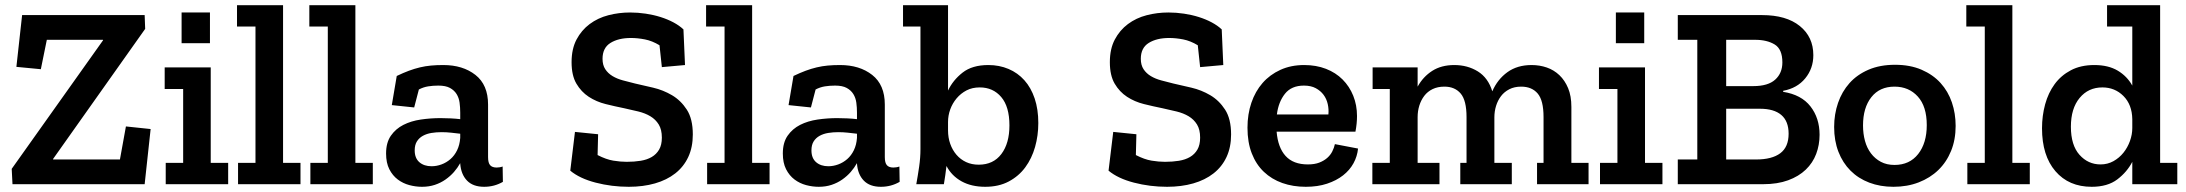

<svg xmlns="http://www.w3.org/2000/svg" viewBox="-20 -708 8403 738"><path d="M28 0 25 -59 376 -553V-555H160L137 -442L43 -451L65 -650H536L538 -597L184 -97V-95H441L464 -222L559 -212L536 0Z M617 0V-82H684V-366H613V-449H790V-82H857V0ZM678 -660H787V-542H678Z M895 0V-82H962V-606H891V-688H1068V-82H1135V0Z M1173 0V-82H1240V-606H1169V-688H1346V-82H1413V0Z M1505 -416Q1530 -428 1551.5 -436Q1573 -444 1594 -449Q1615 -454 1636.5 -456Q1658 -458 1684 -458Q1759 -458 1807.5 -420Q1856 -382 1856 -306V-104Q1856 -82 1864 -73Q1872 -64 1889 -64Q1894 -64 1900.5 -65Q1907 -66 1912 -68L1913 -9Q1880 10 1841 10Q1798 10 1775 -14Q1752 -38 1749 -79V-81Q1739 -63 1725 -47Q1711 -31 1692.5 -18Q1674 -5 1651.5 2.5Q1629 10 1602 10Q1578 10 1553.5 3.5Q1529 -3 1509 -18Q1489 -33 1476.5 -57.5Q1464 -82 1464 -118Q1464 -160 1482.5 -186.5Q1501 -213 1530.5 -228Q1560 -243 1597.5 -248.5Q1635 -254 1673 -254Q1693 -254 1712.5 -253Q1732 -252 1749 -250V-275Q1749 -295 1746.5 -313.5Q1744 -332 1735 -346.5Q1726 -361 1709.5 -370Q1693 -379 1665 -379Q1644 -379 1625.5 -376Q1607 -373 1590 -364L1572 -295L1486 -304ZM1749 -194Q1732 -196 1714 -198Q1696 -200 1677 -200Q1657 -200 1638.5 -197Q1620 -194 1605.5 -186Q1591 -178 1582.5 -164.5Q1574 -151 1574 -130Q1574 -100 1592 -84.5Q1610 -69 1639 -69Q1658 -69 1677 -76Q1696 -83 1711.5 -96.5Q1727 -110 1737 -130.5Q1747 -151 1749 -178Z M2643 -191Q2643 -142 2625.5 -104.5Q2608 -67 2575.5 -41.5Q2543 -16 2497.5 -3Q2452 10 2397 10Q2331 10 2269.5 -6Q2208 -22 2172 -52L2190 -201L2279 -192L2277 -112Q2310 -95 2337.5 -90.5Q2365 -86 2389 -86Q2418 -86 2442.5 -90Q2467 -94 2485 -104.5Q2503 -115 2513.5 -133Q2524 -151 2524 -179Q2524 -210 2512 -229.5Q2500 -249 2480 -261Q2460 -273 2433.5 -279.5Q2407 -286 2379 -292Q2344 -299 2308 -308Q2272 -317 2243 -336Q2214 -355 2195.5 -386.5Q2177 -418 2177 -469Q2177 -520 2196 -556Q2215 -592 2246.5 -615.5Q2278 -639 2318.5 -649.5Q2359 -660 2402 -660Q2432 -660 2462 -655.5Q2492 -651 2519 -642.5Q2546 -634 2568.5 -622Q2591 -610 2607 -595L2613 -458L2524 -450L2515 -534Q2487 -551 2459 -556.5Q2431 -562 2405 -562Q2357 -562 2326.5 -543Q2296 -524 2296 -482Q2296 -458 2306.5 -442Q2317 -426 2334.5 -415.5Q2352 -405 2374.5 -399Q2397 -393 2421 -387Q2452 -380 2490.5 -371Q2529 -362 2563 -342Q2597 -322 2620 -286.5Q2643 -251 2643 -191Z M2698 0V-82H2765V-606H2694V-688H2871V-82H2938V0Z M3030 -416Q3055 -428 3076.5 -436Q3098 -444 3119 -449Q3140 -454 3161.5 -456Q3183 -458 3209 -458Q3284 -458 3332.5 -420Q3381 -382 3381 -306V-104Q3381 -82 3389 -73Q3397 -64 3414 -64Q3419 -64 3425.5 -65Q3432 -66 3437 -68L3438 -9Q3405 10 3366 10Q3323 10 3300 -14Q3277 -38 3274 -79V-81Q3264 -63 3250 -47Q3236 -31 3217.5 -18Q3199 -5 3176.5 2.5Q3154 10 3127 10Q3103 10 3078.5 3.5Q3054 -3 3034 -18Q3014 -33 3001.5 -57.5Q2989 -82 2989 -118Q2989 -160 3007.5 -186.5Q3026 -213 3055.5 -228Q3085 -243 3122.5 -248.5Q3160 -254 3198 -254Q3218 -254 3237.5 -253Q3257 -252 3274 -250V-275Q3274 -295 3271.5 -313.5Q3269 -332 3260 -346.5Q3251 -361 3234.5 -370Q3218 -379 3190 -379Q3169 -379 3150.5 -376Q3132 -373 3115 -364L3097 -295L3011 -304ZM3274 -194Q3257 -196 3239 -198Q3221 -200 3202 -200Q3182 -200 3163.5 -197Q3145 -194 3130.5 -186Q3116 -178 3107.5 -164.5Q3099 -151 3099 -130Q3099 -100 3117 -84.5Q3135 -69 3164 -69Q3183 -69 3202 -76Q3221 -83 3236.5 -96.5Q3252 -110 3262 -130.5Q3272 -151 3274 -178Z M3971 -235Q3971 -187 3958.5 -143Q3946 -99 3921 -65Q3896 -31 3857.5 -10.5Q3819 10 3767 10Q3714 10 3676 -11Q3638 -32 3618 -70Q3617 -64 3616 -54.5Q3615 -45 3613.5 -35Q3612 -25 3610.5 -15.5Q3609 -6 3608 0H3502Q3508 -33 3513 -67.5Q3518 -102 3518 -135V-606H3451V-688H3624V-360Q3643 -400 3680 -429Q3717 -458 3779 -458Q3821 -458 3856.5 -443Q3892 -428 3917.5 -399.5Q3943 -371 3957 -329.5Q3971 -288 3971 -235ZM3860 -226Q3860 -298 3828.5 -335Q3797 -372 3746 -372Q3717 -372 3695 -360.5Q3673 -349 3657 -330Q3641 -311 3632.5 -287.5Q3624 -264 3624 -239V-207Q3624 -179 3632.5 -155Q3641 -131 3656.5 -113Q3672 -95 3693.5 -85Q3715 -75 3742 -75Q3798 -75 3829 -116Q3860 -157 3860 -226Z M4712 -191Q4712 -142 4694.5 -104.5Q4677 -67 4644.5 -41.5Q4612 -16 4566.5 -3Q4521 10 4466 10Q4400 10 4338.5 -6Q4277 -22 4241 -52L4259 -201L4348 -192L4346 -112Q4379 -95 4406.5 -90.5Q4434 -86 4458 -86Q4487 -86 4511.5 -90Q4536 -94 4554 -104.5Q4572 -115 4582.5 -133Q4593 -151 4593 -179Q4593 -210 4581 -229.5Q4569 -249 4549 -261Q4529 -273 4502.5 -279.5Q4476 -286 4448 -292Q4413 -299 4377 -308Q4341 -317 4312 -336Q4283 -355 4264.5 -386.5Q4246 -418 4246 -469Q4246 -520 4265 -556Q4284 -592 4315.5 -615.5Q4347 -639 4387.5 -649.5Q4428 -660 4471 -660Q4501 -660 4531 -655.5Q4561 -651 4588 -642.5Q4615 -634 4637.5 -622Q4660 -610 4676 -595L4682 -458L4593 -450L4584 -534Q4556 -551 4528 -556.5Q4500 -562 4474 -562Q4426 -562 4395.5 -543Q4365 -524 4365 -482Q4365 -458 4375.5 -442Q4386 -426 4403.5 -415.5Q4421 -405 4443.5 -399Q4466 -393 4490 -387Q4521 -380 4559.5 -371Q4598 -362 4632 -342Q4666 -322 4689 -286.5Q4712 -251 4712 -191Z M5200 -137Q5197 -107 5182.5 -80.5Q5168 -54 5142.5 -34Q5117 -14 5081 -2Q5045 10 4999 10Q4950 10 4909 -4.5Q4868 -19 4838 -47.5Q4808 -76 4791.5 -118.5Q4775 -161 4775 -217Q4775 -269 4790 -313Q4805 -357 4833 -389Q4861 -421 4901.5 -439.5Q4942 -458 4993 -458Q5039 -458 5076.5 -443.5Q5114 -429 5140.5 -402.5Q5167 -376 5181.5 -340Q5196 -304 5196 -262Q5196 -233 5190 -202H4887Q4892 -141 4921.5 -108.5Q4951 -76 5007 -76Q5033 -76 5051 -83Q5069 -90 5081.5 -101Q5094 -112 5101 -126Q5108 -140 5111 -154ZM5086 -268Q5088 -288 5083.5 -308Q5079 -328 5067.5 -343.5Q5056 -359 5037.5 -369Q5019 -379 4992 -379Q4944 -379 4919 -347.5Q4894 -316 4888 -268Z M5888 0V-82H5913V-258Q5913 -322 5890.5 -348.5Q5868 -375 5827 -375Q5801 -375 5781.5 -365Q5762 -355 5749.5 -338.5Q5737 -322 5730.5 -301Q5724 -280 5724 -257V-82H5791V0H5593V-82H5617V-258Q5617 -322 5594.5 -348.5Q5572 -375 5532 -375Q5506 -375 5486.5 -365.5Q5467 -356 5454.5 -339.5Q5442 -323 5435.5 -302Q5429 -281 5429 -258V-82H5513V0H5255V-82H5322V-366H5256V-449H5429V-375Q5450 -413 5485 -435.5Q5520 -458 5570 -458Q5621 -458 5660.5 -433.5Q5700 -409 5716 -357Q5736 -403 5774 -430.5Q5812 -458 5867 -458Q5898 -458 5925.5 -448.5Q5953 -439 5974 -419Q5995 -399 6007.5 -369Q6020 -339 6020 -297V-82H6086V0Z M6130 0V-82H6197V-366H6126V-449H6303V-82H6370V0ZM6191 -660H6300V-542H6191Z M6974 -190Q6974 -151 6961 -116.5Q6948 -82 6921 -56Q6894 -30 6853 -15Q6812 0 6757 0H6429V-95H6504V-555H6429V-650H6753Q6846 -650 6898 -608Q6950 -566 6950 -496Q6950 -445 6919 -407Q6888 -369 6834 -359V-355Q6904 -344 6939 -299Q6974 -254 6974 -190ZM6855 -194Q6855 -242 6827 -266Q6799 -290 6745 -290H6615V-95H6730Q6791 -95 6823 -119Q6855 -143 6855 -194ZM6831 -468Q6831 -519 6801.5 -537Q6772 -555 6726 -555H6615V-377H6719Q6776 -377 6803.5 -402Q6831 -427 6831 -468Z M7497 -224Q7497 -171 7479.5 -128Q7462 -85 7430.5 -54.5Q7399 -24 7355 -7Q7311 10 7258 10Q7207 10 7165 -6Q7123 -22 7093 -52Q7063 -82 7046.5 -124.5Q7030 -167 7030 -220Q7030 -269 7045 -312.5Q7060 -356 7089 -388.5Q7118 -421 7162 -440Q7206 -459 7264 -459Q7322 -459 7366 -440Q7410 -421 7439 -389Q7468 -357 7482.5 -314.5Q7497 -272 7497 -224ZM7386 -227Q7386 -299 7351.5 -337Q7317 -375 7262 -375Q7205 -375 7173 -334.5Q7141 -294 7141 -226Q7141 -194 7148.5 -166.5Q7156 -139 7171.5 -118.5Q7187 -98 7209.5 -86Q7232 -74 7262 -74Q7320 -74 7353 -116Q7386 -158 7386 -227Z M7542 0V-82H7609V-606H7538V-688H7715V-82H7782V0Z M8176 0V-86Q8156 -47 8118.5 -18.5Q8081 10 8020 10Q7932 10 7880.5 -50Q7829 -110 7829 -215Q7829 -263 7841 -307Q7853 -351 7877.5 -384.5Q7902 -418 7940 -438Q7978 -458 8030 -458Q8084 -458 8120 -436.5Q8156 -415 8176 -379V-606H8079V-688H8283V-82H8349V0ZM8176 -250Q8175 -306 8142 -339Q8109 -372 8061 -372Q8007 -372 7973.5 -331.5Q7940 -291 7940 -221Q7940 -150 7973 -113Q8006 -76 8054 -76Q8081 -76 8103.5 -88.5Q8126 -101 8142 -121Q8158 -141 8167 -166Q8176 -191 8176 -216Z"/></svg>

Font: Zilla Slab SemiBold
Style: Regular
Weight: 600
Designer: Typotheque.com
Foundry: Typotheque type foundry
Version: Version 1.1; 2017